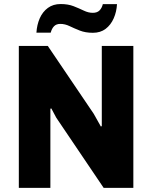

<svg xmlns="http://www.w3.org/2000/svg" viewBox="-20 -908 735 928"><path d="M71 0V-686H211L433 -358L467.5 -296.5L472 -298.5V-686H624.5V0H481L252 -339L228 -384L223.5 -382.5V0ZM156 -750Q158.5 -788.5 172.2 -819.8Q186 -851 211.5 -869.8Q237 -888.5 273 -888.5Q309 -888.5 335.8 -878Q362.5 -867.5 384.8 -856.8Q407 -846 428.5 -846Q449.5 -846 461 -857.5Q472.5 -869 477 -888H545.5Q543.5 -851 529.5 -819.2Q515.5 -787.5 490.5 -768.5Q465.5 -749.5 429 -749.5Q393 -749.5 365.8 -760.2Q338.5 -771 316.2 -781.8Q294 -792.5 271.5 -792.5Q252.5 -792.5 241.5 -781.5Q230.5 -770.5 225 -750Z"/></svg>

Font: Chivo Medium
Style: Regular
Weight: 500
Designer: Hector Gatti
Foundry: Omnibus-Type
Version: Version 2.002